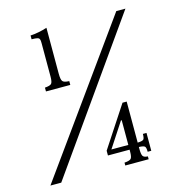

<svg xmlns="http://www.w3.org/2000/svg" viewBox="-114 -878 897 976"><g transform="rotate(-15 334.5 -390.0)"><path d="M88 0H31L584 -770H632ZM219 -538Q219 -507 226.5 -498Q234 -489 261 -488V-468H133V-488Q160 -490 167.5 -498Q175 -506 175 -535V-672Q175 -695 175 -710.5Q175 -726 173 -730Q171 -738 161 -740.5Q151 -743 131 -743V-763Q152 -764 175 -768.5Q198 -773 219 -780ZM353 -97 494 -312H516V-96Q541 -97 547 -103Q553 -109 553 -132H572V-38H553Q553 -60 547 -66Q541 -72 516 -73V-65Q516 -34 522 -25Q528 -16 548 -15V0H425V-15Q452 -17 459.5 -25Q467 -33 467 -62V-72H353ZM467 -227H463L378 -97H467Z"/></g></svg>

Font: SVN-Libre Baskerville
Style: Regular
Weight: 400
Designer: Pablo Impallari, Rodrigo Fuenzalida
Foundry: Pablo Impallari, Rodrigo Fuenzalida
Version: Version 1.000; ttfautohint (v1.8.4)